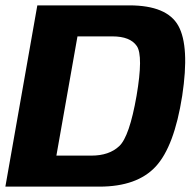

<svg xmlns="http://www.w3.org/2000/svg" viewBox="-31 -695 728 715"><path d="M-11 0H339Q479.5 0 548.8 -74.8Q618 -149.5 647.5 -338Q675.5 -522.5 633.2 -598.8Q591 -675 450.5 -675H108ZM179 -115.5 257.5 -559.5H387.5Q454 -559.5 478.5 -523.5Q503 -487.5 477.5 -338Q451 -186.5 413.2 -151Q375.5 -115.5 309.5 -115.5Z"/></svg>

Font: Anybody
Style: Bold Italic
Weight: 700
Italic angle: -10°
Designer: Tyler Finck
Foundry: Etcetera Type Company
Version: Version 1.113;gftools[0.9.25]